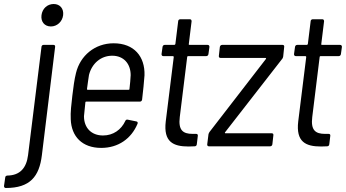

<svg xmlns="http://www.w3.org/2000/svg" viewBox="-101 -730 1726 958"><path d="M153 -598C184 -598 210 -622 214 -654C218 -687 198 -710 167 -710C135 -710 110 -687 106 -654C102 -622 121 -598 153 -598ZM-72 208C49 208 95 151 108 44L174 -496C175 -502 172 -506 166 -506H116C111 -506 106 -502 106 -496L39 44C31 108 -1 145 -64 146C-70 146 -75 150 -75 156L-81 198C-81 204 -78 208 -72 208Z M413 -54C354 -54 318 -93 318 -150C320 -169 322 -193 325 -219C325 -222 327 -223 329 -223H597C603 -223 607 -227 608 -233C613 -278 618 -321 620 -354C623 -448 568 -514 466 -514C373 -514 299 -453 278 -365C270 -333 265 -295 260 -253C255 -209 250 -170 252 -135C255 -49 309 8 404 8C489 8 554 -38 585 -112C588 -118 585 -123 580 -124L536 -133C531 -134 526 -132 524 -126C504 -83 464 -54 413 -54ZM459 -452C516 -452 551 -412 551 -355C550 -335 548 -311 545 -286C545 -283 543 -282 541 -282H336C334 -282 333 -283 333 -286C336 -311 340 -335 343 -356C357 -412 401 -452 459 -452Z M939 -460 944 -496C944 -502 941 -506 935 -506H844C842 -506 840 -508 841 -510L855 -624C855 -630 852 -634 846 -634H799C793 -634 788 -630 788 -624L774 -510C773 -508 771 -506 769 -506H721C715 -506 711 -502 710 -496L705 -460C705 -454 708 -450 714 -450H762C764 -450 766 -448 766 -446L726 -124C714 -22 763 1 840 1C850 1 860 0 870 0C877 0 880 -4 881 -10L886 -52C887 -58 884 -62 878 -62H860C811 -62 788 -81 796 -146L833 -446C833 -448 835 -450 837 -450H928C934 -450 938 -454 939 -460Z M941 0H1247C1253 0 1257 -4 1258 -10L1263 -55C1264 -61 1261 -65 1255 -65H1024C1021 -65 1020 -68 1022 -70L1306 -435C1310 -439 1311 -444 1312 -448L1317 -496C1318 -502 1315 -506 1309 -506H1007C1002 -506 997 -502 996 -496L991 -451C990 -445 994 -441 999 -441H1223C1226 -441 1228 -438 1226 -436L944 -71C942 -67 939 -62 939 -58L933 -10C932 -4 936 0 941 0Z M1600 -460 1605 -496C1605 -502 1602 -506 1596 -506H1505C1503 -506 1501 -508 1502 -510L1516 -624C1516 -630 1513 -634 1507 -634H1460C1454 -634 1449 -630 1449 -624L1435 -510C1434 -508 1432 -506 1430 -506H1382C1376 -506 1372 -502 1371 -496L1366 -460C1366 -454 1369 -450 1375 -450H1423C1425 -450 1427 -448 1427 -446L1387 -124C1375 -22 1424 1 1501 1C1511 1 1521 0 1531 0C1538 0 1541 -4 1542 -10L1547 -52C1548 -58 1545 -62 1539 -62H1521C1472 -62 1449 -81 1457 -146L1494 -446C1494 -448 1496 -450 1498 -450H1589C1595 -450 1599 -454 1600 -460Z"/></svg>

Font: Barlow Semi Condensed
Style: Italic
Weight: 400
Width: 4
Italic angle: -7°
Designer: Jeremy Tribby
Foundry: Tribby Type
Version: Version 1.422;hotconv 1.0.109;makeotfexe 2.5.65596